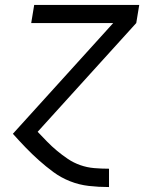

<svg xmlns="http://www.w3.org/2000/svg" viewBox="-20 -540 640 775"><path d="M419 215Q378 215 338.5 210.5Q299 206 262.5 191.5Q226 177 195.5 154.5Q165 132 137 107Q109 82 83 55Q57 28 32 0L437 -447H106L118 -520H542L530 -447L132 -8Q151 12 170 31.5Q189 51 210 68.5Q231 86 254 101.5Q277 117 304 126.5Q331 136 360 138.5Q389 141 419 141H420V215Z"/></svg>

Font: Iosevka Extended Oblique
Style: Regular
Weight: 400
Width: 7
Italic angle: -9°
Monospace: yes
Designer: Belleve Invis
Foundry: Belleve Invis
Version: Version 32.0.1; ttfautohint (v1.8.4)